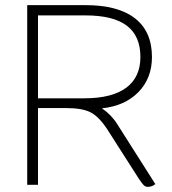

<svg xmlns="http://www.w3.org/2000/svg" viewBox="-20 -720 669 748"><path d="M585 -3Q580 2 572 5Q564 8 557 8Q547 8 541 2.5Q535 -3 522 -22L398 -216Q366 -265 333.5 -282Q301 -299 237 -299H128V0H86V-700H313Q440 -700 506 -648.5Q572 -597 572 -498Q572 -415 519 -361Q466 -307 377 -298Q414 -273 437 -236ZM308 -337Q416 -337 471.5 -378Q527 -419 527 -498Q527 -580 474 -620Q421 -660 313 -660H128V-337Z"/></svg>

Font: Krub ExtraLight
Style: Regular
Weight: 275
Designer: Ekaluck Peanpanawate
Foundry: Cadson Demak Co.,Ltd.
Version: Version 1.000; ttfautohint (v1.6)